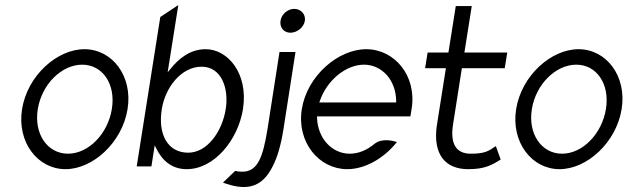

<svg xmlns="http://www.w3.org/2000/svg" viewBox="-20 -656 2474 757"><path d="M67 -226C46 -95 129 11 238 11C347 11 462 -95 483 -226C504 -357 422 -462 313 -462C204 -462 88 -357 67 -226ZM129 -226C145 -324 223 -401 304 -401C385 -401 437 -324 421 -226C405 -128 329 -50 248 -50C167 -50 113 -128 129 -226Z M519 0H577L590 -83L596 -71C618 -26 655 11 716 11C826 11 919 -106 938 -226C960 -368 877 -462 791 -462C731 -462 686 -427 651 -383L641 -371L683 -636L612 -589ZM618 -226C631 -309 693 -393 775 -393C853 -393 883 -308 870 -226C856 -137 797 -54 722 -54C640 -54 602 -128 618 -226Z M859 64C941 94 1010 93 1056 -2C1074 -37 1088 -85 1098 -149L1145 -451H1082L1035 -149C1017 -38 997 21 935 21C926 21 918 20 907 18ZM1086 -574C1082 -548 1099 -527 1125 -527C1151 -527 1178 -548 1182 -574C1186 -600 1166 -621 1140 -621C1114 -621 1090 -600 1086 -574Z M1170 -226C1149 -95 1238 11 1349 11C1419 11 1493 -31 1545 -96C1530 -101 1487 -112 1458 -90C1428 -65 1395 -50 1359 -50C1289 -50 1233 -110 1230 -191V-197H1598L1603 -227C1624 -358 1535 -462 1424 -462C1313 -462 1191 -357 1170 -226ZM1239 -252 1241 -258C1269 -340 1344 -401 1415 -401C1486 -401 1541 -340 1542 -258V-252Z M1656 -387H1738L1702 -159C1687 -49 1734 11 1826 11C1891 11 1919 -5 1954 -27L1935 -80C1907 -61 1893 -50 1836 -50C1776 -50 1755 -92 1766 -164L1801 -387H1970L1980 -449H1811L1840 -632H1777L1748 -449H1666Z M2015 -226C1994 -95 2077 11 2186 11C2295 11 2410 -95 2431 -226C2452 -357 2370 -462 2261 -462C2152 -462 2036 -357 2015 -226ZM2077 -226C2093 -324 2171 -401 2252 -401C2333 -401 2385 -324 2369 -226C2353 -128 2277 -50 2196 -50C2115 -50 2061 -128 2077 -226Z"/></svg>

Font: Charger Sport
Style: LitNrwObl
Weight: 300
Designer: Jasper
Foundry: Cannot Into Space Fonts
Version: Version 1.1